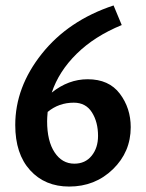

<svg xmlns="http://www.w3.org/2000/svg" viewBox="-20 -678 536 705"><path d="M302 -387Q380 -387 420 -334Q460 -281 460 -211Q460 -120 394.5 -56.5Q329 7 234 7Q145 7 90.5 -53Q36 -113 36 -219Q36 -358 133.5 -480.5Q231 -603 397 -658L427 -586Q327 -545 261.5 -480.5Q196 -416 170 -338Q231 -387 302 -387ZM253 -77Q293 -77 316.5 -106Q340 -135 340 -179Q340 -230 317.5 -265.5Q295 -301 251 -301Q196 -301 155 -267Q153 -245 153 -233Q153 -160 180.5 -118.5Q208 -77 253 -77Z"/></svg>

Font: EauTest
Style: Bold
Weight: 700
Designer: Christian Thalmann (Catharsis Fonts)
Version: Version 0.001;PS 000.001;hotconv 1.0.88;makeotf.lib2.5.64775